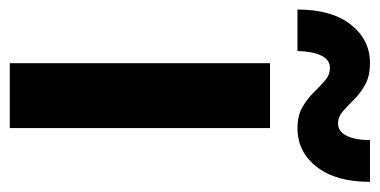

<svg xmlns="http://www.w3.org/2000/svg" viewBox="-234 -565 777 393"><g transform="rotate(90 154.5 -368.5)"><path d="M87.4 0V-532.7H220.2V0ZM-22.5 -588.9Q-22.5 -658.7 8.3 -698Q39.1 -737.3 86.9 -737.3Q113.8 -737.3 131.6 -727.3Q149.4 -717.3 162.1 -704.3Q174.8 -691.4 186 -681.6Q197.3 -671.9 210.4 -671.9Q228 -671.9 236.6 -690.9Q245.1 -710 244.6 -737.3H330.1Q330.6 -668.9 300 -628.9Q269.5 -588.9 220.2 -588.9Q194.8 -588.9 177.5 -598.9Q160.2 -608.9 147.2 -622.1Q134.3 -635.3 122.8 -645.3Q111.3 -655.3 96.7 -655.3Q80.1 -655.3 71.5 -637Q63 -618.7 62.5 -588.9Z"/></g></svg>

Font: Reddit Sans Condensed
Style: Bold
Weight: 700
Designer: Stephen Hutchings
Foundry: Reddit
Version: Version 1.014